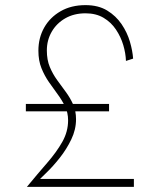

<svg xmlns="http://www.w3.org/2000/svg" viewBox="-20 -730 620 750"><path d="M81 -324V-295H406V-324ZM472 -492 500 -501Q498 -531 487.5 -567Q477 -603 455 -635.5Q433 -668 398.5 -689Q364 -710 314 -710Q258 -710 216.5 -686Q175 -662 152.5 -622Q130 -582 130 -532Q130 -493 142 -463.5Q154 -434 171 -409.5Q188 -385 205 -362Q222 -339 234 -314.5Q246 -290 246 -260Q246 -216 223.5 -176Q201 -136 164 -93.5Q127 -51 85 0H503V-31H119L121 -15Q135 -30 161 -55Q187 -80 213.5 -113.5Q240 -147 258.5 -185.5Q277 -224 277 -264Q277 -297 265.5 -322.5Q254 -348 237 -371Q220 -394 203 -417.5Q186 -441 174.5 -468.5Q163 -496 163 -533Q163 -573 182 -606Q201 -639 235 -658.5Q269 -678 314 -678Q355 -678 384.5 -660.5Q414 -643 433 -614.5Q452 -586 461.5 -554Q471 -522 472 -492Z"/></svg>

Font: Jost ExtraLight
Style: Regular
Weight: 250
Version: Version 3.710